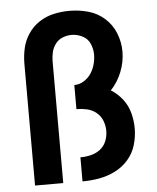

<svg xmlns="http://www.w3.org/2000/svg" viewBox="-53 -788 682 834"><g transform="rotate(-5 288.0 -371.5)"><path d="M66 0H189V-530Q189 -550 193.5 -570Q198 -590 210.5 -606.5Q223 -623 242 -630.5Q261 -638 281 -638Q305 -638 328 -626.5Q351 -615 361 -592Q371 -569 371 -545Q371 -523 365 -501.5Q359 -480 347 -462Q335 -444 315.5 -432Q296 -420 274 -420V-315Q297 -315 319.5 -310Q342 -305 360 -290.5Q378 -276 386.5 -254.5Q395 -233 395 -210Q395 -187 386.5 -165.5Q378 -144 360 -130Q342 -116 319.5 -110.5Q297 -105 274 -105H273V0H274Q311 0 347 -6.5Q383 -13 416 -29.5Q449 -46 473.5 -74Q498 -102 508.5 -138Q519 -174 519 -210Q519 -244 510 -277.5Q501 -311 480 -338Q459 -365 430 -383Q461 -416 478 -459Q495 -502 495 -547Q495 -588 479.5 -627Q464 -666 433 -693.5Q402 -721 362 -732Q322 -743 281 -743H280Q246 -743 212 -735.5Q178 -728 149 -709Q120 -690 100.5 -661Q81 -632 73.5 -598.5Q66 -565 66 -530Z"/></g></svg>

Font: Iosevka Sparkle
Style: Bold
Weight: 700
Designer: Belleve Invis
Foundry: Belleve Invis
Version: Version 4.5.0; ttfautohint (v1.8.3)